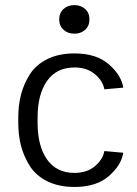

<svg xmlns="http://www.w3.org/2000/svg" viewBox="-20 -727 544 762"><path d="M232.1 -691.2Q249.2 -706.7 275 -706.7Q300.8 -706.7 317.9 -691.2Q335 -675.8 335 -650Q335 -624.2 317.9 -608.8Q300.8 -593.3 275 -593.3Q249.2 -593.3 232.1 -608.8Q215 -624.2 215 -650Q215 -675.8 232.1 -691.2ZM52.5 -239.2V-260.8Q52.5 -309.2 63.3 -351.2Q74.2 -393.3 98.3 -431.7Q122.5 -470 167.9 -492.5Q213.3 -515 275.8 -515Q362.5 -515 412.1 -471.7Q461.7 -428.3 469.2 -379.2L394.2 -372.5Q388.3 -405.8 356.7 -432.5Q325 -459.2 275.8 -459.2Q204.2 -459.2 166.7 -405.8Q129.2 -352.5 129.2 -260.8V-239.2Q129.2 -147.5 166.7 -94.2Q204.2 -40.8 275.8 -40.8Q325 -40.8 356.7 -67.5Q388.3 -94.2 394.2 -127.5L469.2 -120.8Q461.7 -71.7 412.1 -28.3Q362.5 15 275.8 15Q213.3 15 167.9 -7.5Q122.5 -30 98.3 -68.3Q74.2 -106.7 63.3 -148.8Q52.5 -190.8 52.5 -239.2Z"/></svg>

Font: Boon
Style: Regular
Weight: 400
Designer: Sungsit Sawaiwan
Foundry: FontUni
Version: Version 3.0